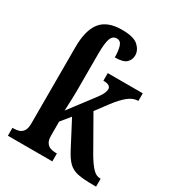

<svg xmlns="http://www.w3.org/2000/svg" viewBox="-183 -877 904 988"><g transform="rotate(30 269.5 -383.0)"><path d="M15 0V-47H25Q39 -47 53.5 -51.5Q68 -56 78 -70.5Q88 -85 88 -115V-569Q88 -669 126.5 -717.5Q165 -766 252 -766Q322 -766 349 -741Q376 -716 376 -685Q376 -659 357.5 -641.5Q339 -624 290 -624Q290 -662 282 -688Q274 -714 251 -714Q227 -714 217 -688Q207 -662 207 -598V-376Q207 -358 206 -331Q205 -304 204 -282.5Q203 -261 203 -258L310 -399Q330 -425 336.5 -440Q343 -455 343 -465Q343 -491 299 -491V-536H507V-491Q477 -491 448 -468Q419 -445 386 -401L333 -330L447 -130Q471 -90 491.5 -68.5Q512 -47 535 -47H539V0H526Q467 0 432.5 -6.5Q398 -13 375.5 -34.5Q353 -56 330 -101L252 -250L207 -195V-113Q207 -84 217 -70Q227 -56 241.5 -51.5Q256 -47 270 -47H279V0Z"/></g></svg>

Font: Noto Serif Condensed SemiBold
Style: Regular
Weight: 600
Width: 3
Designer: Monotype Design Team
Foundry: Monotype Imaging Inc.
Version: Version 2.013